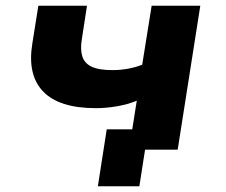

<svg xmlns="http://www.w3.org/2000/svg" viewBox="-20 -523 789 671"><path d="M467 128H322L353 -71H583L572 0H487ZM431 0 458 -171Q426 -158 388.5 -151.5Q351 -145 315 -145Q187 -145 131 -203Q75 -261 93 -371L114 -503H284L266 -386Q260 -351 267.5 -326.5Q275 -302 300 -290Q325 -278 373 -278Q401 -278 428 -283Q455 -288 477 -297L510 -503H680L601 0Z"/></svg>

Font: Nunito Sans 7pt SemiExpanded ExtraBold
Style: Italic
Weight: 800
Width: 6
Italic angle: -9°
Designer: Vernon Adams
Foundry: Vernon Adams
Version: Version 3.101;gftools[0.9.27]